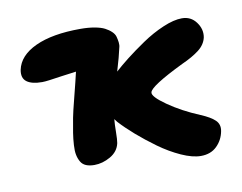

<svg xmlns="http://www.w3.org/2000/svg" viewBox="-66 -616 933 741"><g transform="rotate(-10 400.5 -246.0)"><path d="M253.9 -1Q234.9 -1 221.4 -6.6Q208 -12.2 200.9 -24.4Q193.8 -36.6 190.7 -51.8Q187.5 -66.9 189 -90.6Q190.4 -114.3 194.1 -137.7Q197.8 -161.1 204.1 -194.8Q207.5 -213.9 222.9 -273.9Q238.3 -334 246.1 -368.2Q220.2 -365.2 189 -360.6Q157.7 -356 139.4 -353.5Q121.1 -351.1 110.8 -351.1Q70.3 -351.1 50.8 -365.7Q31.2 -380.4 37.1 -412.1Q48.3 -466.3 114.7 -497.1Q181.2 -527.8 291 -527.8Q322.3 -527.8 346.7 -523.4Q371.1 -519 385.7 -511.5Q400.4 -503.9 410.6 -494.1Q420.9 -484.4 423.8 -473.4Q426.8 -462.4 428.2 -451.2Q429.7 -439.9 426.8 -430.2Q419.9 -397.5 402.8 -340.8Q424.3 -360.4 454.1 -383.8Q483.9 -407.2 525.1 -435.3Q566.4 -463.4 609.4 -481.7Q652.3 -500 684.1 -500Q719.2 -500 739.7 -472.2Q760.3 -444.3 754.9 -413.1Q749 -385.3 723.1 -365.2Q697.3 -345.2 654.8 -326.2Q523.4 -262.2 519 -238.8Q515.1 -222.7 567.9 -185.8Q620.6 -148.9 689.9 -120.1Q728.5 -104 745.6 -87.4Q762.7 -70.8 757.8 -44.9Q751.5 -10.7 727.5 12.7Q703.6 36.1 665 36.1Q632.3 36.1 588.6 16.4Q544.9 -3.4 503.4 -33.4Q461.9 -63.5 427.5 -93.5Q393.1 -123.5 369.1 -149.9Q367.7 -151.9 364.5 -156Q361.3 -160.2 359.9 -162.1Q357.9 -141.6 357.7 -111.6Q357.4 -81.5 355 -68.8Q348.1 -36.6 317.1 -18.8Q286.1 -1 253.9 -1Z"/></g></svg>

Font: Shantell Sans Irregular
Style: Italic
Weight: 800
Italic angle: -11.31°
Designer: Stephen Nixon, Anya Danilova, Shantell Martin
Foundry: Arrow Type
Version: Version 1.006;[9816181b4]